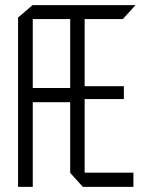

<svg xmlns="http://www.w3.org/2000/svg" viewBox="-20 -724 558 744"><path d="M50 0V-656L106 -704H107V0ZM107 -328V-383H252L261 -328ZM301 0 252 -54V-55H497V0ZM252 -55V-650H308V-55ZM107 -650V-704H260L308 -651V-650ZM308 -340V-390H460V-340ZM308 -650 260 -704H504V-703L456 -650Z"/></svg>

Font: Foldit Light
Style: Regular
Weight: 300
Version: Version 1.003